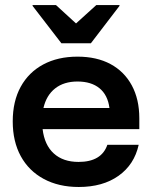

<svg xmlns="http://www.w3.org/2000/svg" viewBox="-20 -736 607 766"><path d="M294.2 10Q214.2 10 154.6 -22.1Q95 -54.2 62.9 -112.9Q30.8 -171.7 30.8 -251.7Q30.8 -331.7 62.5 -389.6Q94.2 -447.5 152.5 -478.8Q210.8 -510 289.2 -510Q365.8 -510 420.8 -480.4Q475.8 -450.8 505.8 -395.4Q535.8 -340 535.8 -264.2V-220.8H150Q157.5 -157.5 194.6 -123.8Q231.7 -90 293.3 -90Q339.2 -90 367.9 -107.1Q396.7 -124.2 408.3 -158.3H533.3Q515.8 -79.2 452.9 -34.6Q390 10 294.2 10ZM153.3 -305H416.7Q410 -356.7 377.1 -383.8Q344.2 -410.8 289.2 -410.8Q235 -410.8 200 -383.3Q165 -355.8 153.3 -305ZM225 -563.3 110 -712.5V-715.8H203.3L283.3 -642.5L364.2 -715.8H456.7V-712.5L342.5 -563.3Z"/></svg>

Font: Funnel Display SemiBold
Style: Regular
Weight: 600
Designer: NORD ID, Kristian Moeller
Foundry: Dicotype
Version: Version 1.000